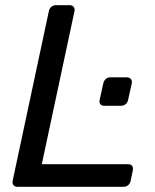

<svg xmlns="http://www.w3.org/2000/svg" viewBox="-20 -720 597 740"><path d="M47.4 0Q37.3 0 32 -6.4Q26.7 -12.7 28.7 -22.9L168.3 -677.1Q170.3 -687.3 177.8 -693.6Q185.3 -700 195.4 -700H248.4Q258.6 -700 263.8 -693.6Q269.1 -687.3 267.1 -677.1L141.1 -87.2H473.4Q484.4 -87.2 489.2 -80.8Q493.9 -74.4 491.9 -63.4L483.5 -22.9Q481.5 -12.7 474 -6.4Q466.6 0 455.6 0ZM381.9 -312.3Q371.9 -312.3 366.9 -318.3Q361.9 -324.4 363.9 -334.4L378.2 -398.9Q380.3 -408.9 387.5 -415.4Q394.6 -421.9 404.6 -421.9H469.1Q479 -421.9 484.5 -415.4Q489.9 -408.9 487.9 -398.9L473.6 -334.4Q471.5 -324.4 464 -318.3Q456.4 -312.3 446.4 -312.3Z"/></svg>

Font: Rubik Light
Style: Italic
Weight: 300
Italic angle: -12°
Designer: Hubert and Fischer
Foundry: Hubert and Fischer
Version: Version 2.300;gftools[0.9.30]